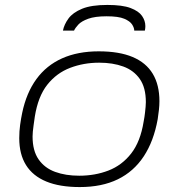

<svg xmlns="http://www.w3.org/2000/svg" viewBox="-20 -746 724 778"><path d="M303 12Q222 12 167.5 -10.5Q113 -33 85.5 -77Q58 -121 58 -186Q58 -214 61.5 -239.5Q65 -265 70 -289Q87 -370 127.5 -425.5Q168 -481 231.5 -509.5Q295 -538 380 -538Q463 -538 517.5 -515Q572 -492 599 -447Q626 -402 626 -336Q626 -319 624 -301Q622 -283 619 -263Q603 -174 562.5 -112.5Q522 -51 457.5 -19.5Q393 12 303 12ZM301 -34Q365 -34 419.5 -55Q474 -76 511.5 -124Q549 -172 562 -253Q566 -274 567.5 -288.5Q569 -303 570 -313Q571 -323 571 -332Q571 -391 546.5 -426Q522 -461 479.5 -476.5Q437 -492 382 -492Q319 -492 264 -471Q209 -450 171.5 -402.5Q134 -355 121 -273Q118 -252 116 -237.5Q114 -223 113 -212.5Q112 -202 112 -193Q112 -135 136.5 -100Q161 -65 203.5 -49.5Q246 -34 301 -34ZM415 -726Q476 -726 509 -713.5Q542 -701 555.5 -681.5Q569 -662 569 -640Q569 -636 568.5 -631.5Q568 -627 567 -622H524Q524 -633 515.5 -646.5Q507 -660 483.5 -670Q460 -680 412 -680Q365 -680 337.5 -670Q310 -660 297.5 -646.5Q285 -633 280 -622H235Q240 -647 257.5 -671Q275 -695 312.5 -710.5Q350 -726 415 -726Z"/></svg>

Font: Archivo Expanded Thin
Style: Italic
Weight: 250
Width: 7
Italic angle: -10°
Designer: Hector Gatti
Foundry: Omnibus-Type
Version: Version 2.001